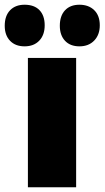

<svg xmlns="http://www.w3.org/2000/svg" viewBox="-66 -757 442 812"><path d="M52 -512H256V35H52ZM38 -561Q-1 -561 -23.5 -584.5Q-46 -608 -46 -648Q-46 -690 -23.5 -713.5Q-1 -737 38 -737Q79 -737 101 -714Q123 -691 123 -650Q123 -609 100 -585Q77 -561 38 -561ZM270 -561Q231 -561 209 -584.5Q187 -608 187 -648Q187 -690 209 -713.5Q231 -737 270 -737Q309 -737 332.5 -714Q356 -691 356 -650Q356 -610 332.5 -585.5Q309 -561 270 -561Z"/></svg>

Font: Lalezar
Style: Bold
Weight: 700
Designer: Borna Izadpanah
Foundry: Borna Izadpanah
Version: Version 1.003;January 24, 2021;FontCreator 13.0.0.2683 64-bi